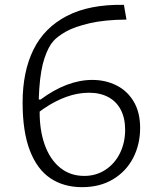

<svg xmlns="http://www.w3.org/2000/svg" viewBox="-20 -762 660 794"><path d="M492.5 -742 503 -681Q413 -680.5 350.2 -665.8Q287.5 -651 253 -631.5Q218.5 -612 201 -592.5Q180.5 -570 164.2 -522.2Q148 -474.5 142.5 -396Q140 -360 140 -324L121.5 -350.5H148Q201 -390 255 -410.8Q309 -431.5 362 -431.5Q416 -431.5 461 -409.2Q506 -387 532.8 -342.2Q559.5 -297.5 559.5 -233Q559.5 -165 530.8 -109.2Q502 -53.5 447.8 -20.8Q393.5 12 319.5 12Q243.5 12 188.5 -24.8Q133.5 -61.5 103.5 -139.5Q73.5 -217.5 73.5 -338Q73.5 -465 118 -556Q162.5 -647 256 -695.8Q349.5 -744.5 492.5 -742ZM328.5 -34.5Q377.5 -34.5 416 -59.8Q454.5 -85 476 -128.5Q497.5 -172 497.5 -225.5Q497.5 -273.5 479.5 -308Q461.5 -342.5 427.8 -360.5Q394 -378.5 348.5 -378.5Q301.5 -378.5 254.5 -361.5Q207.5 -344.5 162 -313.5Q153 -307 144 -300.5Q143.5 -223.5 165 -163.2Q186.5 -103 228.2 -68.8Q270 -34.5 328.5 -34.5Z"/></svg>

Font: Monaspace Argon Var ExtraLight
Style: Regular
Weight: 200
Designer: Riley Cran and the Lettermatic Team
Version: Version 1.200 (Monaspace Argon Var)